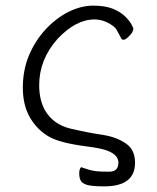

<svg xmlns="http://www.w3.org/2000/svg" viewBox="-20 -501 556 681"><path d="M428 9Q459 31 459 76Q459 160 350 160Q303 160 286 154Q270 148 266 139Q261 130 261 113Q261 103 264 97Q266 93 268 92Q280 96 292 100Q305 104 319 106Q333 108 367 108Q400 108 400 76Q400 54 375 40Q352 26 285 18Q194 6 156 -15Q113 -39 87 -83Q61 -127 61 -190Q61 -253 83 -305Q105 -357 141.5 -396.5Q178 -436 223 -459Q268 -481 310.5 -481Q353 -481 380 -470Q407 -459 423 -443.5Q439 -428 446 -415Q452 -404 453 -401Q453 -387 439 -374Q426 -360 419 -360Q413 -360 411 -363Q404 -377 397 -389Q390 -404 378 -411Q348 -432 315 -432Q249 -432 184 -363Q119 -290 119 -199Q119 -146 140 -109Q169 -60 229 -45Q299 -29 348 -22Q396 -14 428 9Z"/></svg>

Font: LXGW WenKai Light
Style: Regular
Weight: 300
Designer: LXGW / Fontworks Inc.
Foundry: LXGW / Fontworks Inc.
Version: Version 1.501; October 10, 2024